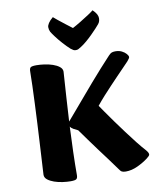

<svg xmlns="http://www.w3.org/2000/svg" viewBox="-97 -974 879 1062"><g transform="rotate(-10 342.5 -442.5)"><path d="M213.2 13Q192.9 13 168.4 9.6Q143.9 6.2 121.9 -1.4Q100 -9.1 85.5 -20.5Q71.1 -31.9 71.1 -48Q71.1 -51.7 72.6 -76.3Q74.1 -100.9 76.3 -141.2Q78.6 -181.6 81.3 -231.2Q84.1 -280.9 86.9 -335.5Q89.8 -390.1 92 -443.4Q94.3 -496.7 95.9 -543.5Q97.5 -590.3 97.8 -624.6Q97.8 -639.9 104.2 -646Q110.6 -652 137.2 -652Q157.6 -652 182 -648.6Q206.5 -645.2 228.5 -637.7Q250.5 -630.2 264.9 -618.7Q279.4 -607.3 279.4 -591.3Q279.4 -586.5 276.5 -547.5Q273.6 -508.5 269.9 -447.2Q266.2 -385.8 261.9 -313.7Q279.4 -334.5 306.1 -365.3Q332.7 -396.1 363.4 -432.5Q394.2 -468.9 425.3 -504.9Q456.5 -540.9 484.5 -572.1Q512.5 -603.3 532.1 -624.1Q543.1 -636.7 552.2 -644.3Q561.4 -652 581.2 -652Q601.3 -652 616.8 -644.2Q632.4 -636.4 641.4 -625.8Q650.5 -615.3 650.5 -607.7Q650.5 -601.7 636.4 -585.4Q624.2 -572.2 606.5 -554.3Q588.8 -536.4 567.9 -514.4Q547.1 -492.4 524.4 -468.7Q501.8 -445.1 479.5 -420.2Q457.2 -395.4 437.7 -371Q445.6 -359.5 463.7 -333.3Q481.8 -307 506.3 -273Q530.9 -239 557.6 -203.1Q584.4 -167.2 609.2 -135.6Q634.1 -104.1 653.2 -83.4Q662 -72.6 664.1 -67.3Q666.2 -62 666.2 -57.8Q666.2 -53.7 661.3 -48.7Q656.5 -43.7 649.2 -38Q624.1 -18.9 590.1 -2.9Q556.2 13 523.5 13Q509.7 13 501.7 9.2Q493.7 5.5 484.9 -8.6Q464.7 -36.9 441 -68.8Q417.3 -100.7 392.8 -133.4Q368.4 -166.1 345.7 -197.8Q322.9 -229.5 303 -257.3Q291.5 -262.2 278.4 -269.7Q265.4 -277.3 260.4 -285.8Q257.2 -217.3 254.9 -145.5Q252.7 -73.7 252.7 -14.6Q252.7 0.7 246.1 6.8Q239.6 13 213.2 13ZM367.5 -696.3Q359.4 -696.3 354 -699.2Q348.6 -702 339.6 -709.1Q320.8 -726 300.8 -748.3Q280.8 -770.5 265.6 -790.9Q250.5 -811.2 244.8 -820.9Q241.5 -827.7 240 -834.2Q238.6 -840.7 238.6 -847.7Q238.6 -857.2 247 -870.3Q255.5 -883.5 273.2 -898.1Q278.7 -893.1 297 -878.1Q315.2 -863.2 336.9 -846.7Q358.5 -830.1 372.5 -819.5Q392.4 -829.9 418.5 -845.8Q444.6 -861.7 466.8 -876.3Q488.9 -890.8 496 -897.4Q511.6 -882.5 517.7 -870.8Q523.8 -859 523.8 -848.7Q523.8 -841.7 521.9 -833.6Q520.1 -825.4 513.5 -816.9Q507.8 -809.6 494.9 -795.8Q482.1 -782 465.5 -765.4Q448.9 -748.8 431.3 -733.8Q413.7 -718.8 398.3 -709.1Q387.5 -702 381.6 -699.2Q375.7 -696.3 367.5 -696.3Z"/></g></svg>

Font: Briem Hand Thin
Style: Regular
Weight: 100
Designer: Gunnlaugur SE Briem, Eben Sorkin
Foundry: Sorkin Type Co.
Version: Version 1.003